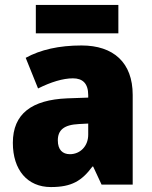

<svg xmlns="http://www.w3.org/2000/svg" viewBox="-20 -747 616 777"><path d="M459 -727H125V-612H459ZM310 -563C219 -563 144 -546 84 -513L134 -389C186 -415 235 -430 275 -430C314 -430 337 -410 337 -362V-352L252 -349C109 -343 32 -287 32 -169C32 -59 91 10 186 10C270 10 311 -15 354 -73H357L391 0H517V-363C517 -494 439 -563 310 -563ZM299 -245 337 -247V-202C337 -155 304 -123 263 -123C233 -123 214 -141 214 -179C214 -220 238 -242 299 -245Z"/></svg>

Font: Noto Sans Thai Looped SemiCondensed Black
Style: Regular
Weight: 900
Width: 4
Designer: Sasikarn Vongin, Ben Mitchell
Foundry: The Fontpad Ltd
Version: Version 1.001